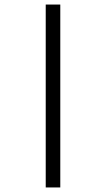

<svg xmlns="http://www.w3.org/2000/svg" viewBox="-20 -772 467 844"><path d="M245 -752V52H181V-752Z"/></svg>

Font: Pathway Extreme 8pt Thin 12pt Thin
Style: Regular
Weight: 250
Version: Version 1.001;gftools[0.9.26]